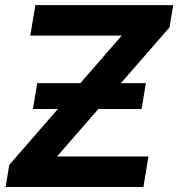

<svg xmlns="http://www.w3.org/2000/svg" viewBox="-20 -748 713 768"><path d="M2.4 0 17.1 -88.4 466.8 -605.5H101.1L121.6 -727.5H672.9L658.2 -638.7L208 -122.1H573.7L553.7 0ZM111.8 -312 128.9 -415.5H563.5L546.4 -312Z"/></svg>

Font: Inter Display
Style: Bold Italic
Weight: 700
Italic angle: -9.39999°
Designer: Rasmus Andersson
Foundry: rsms
Version: Version 4.000;git-a52131595